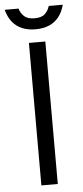

<svg xmlns="http://www.w3.org/2000/svg" viewBox="-69 -854 383 886"><g transform="rotate(-5 122.5 -411.0)"><path d="M162 0H86V-660H162ZM122 -720Q87 -720 60 -731.5Q33 -743 15 -765.5Q-3 -788 -12 -822H52Q58 -801 74 -786Q90 -771 122 -771Q155 -771 170.5 -786Q186 -801 192 -822H257Q248 -788 230 -765.5Q212 -743 185 -731.5Q158 -720 122 -720Z"/></g></svg>

Font: Nata Sans
Style: Regular
Weight: 400
Designer: Daniel Uzquiano Cruz
Version: Version 1.001